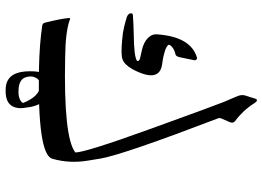

<svg xmlns="http://www.w3.org/2000/svg" viewBox="-148 -684 952 697"><g transform="rotate(90 328.5 -335.0)"><path d="M354 -782Q368 -760 384.5 -742.5Q401 -725 419 -712Q428 -705 423 -693L410 -663Q407 -656 408 -653Q473 -483 510 -375.5Q547 -268 555 -224L563 -175Q568 -144 566.5 -112.5Q565 -81 556 -49Q542 6 227 0Q137 -2 71 -12Q64 -14 62 -21Q54 -53 50 -74Q46 -95 45 -107Q44 -116 51 -112Q94 -96 188 -95Q478 -89 533 -132Q533 -168 448 -403Q363 -638 350 -670Q343 -686 338 -698Q333 -710 330 -717Q322 -734 326 -748L338 -786Q340 -792 345 -791Q350 -789 354 -782ZM190 -574Q194 -574 197 -570Q199 -567 198 -563L187 -510Q184 -498 178 -496Q152 -490 143 -475Q138 -468 159 -459Q171 -455 184 -452Q197 -449 213 -447Q283 -437 230 -338Q213 -309 194 -303Q177 -297 124 -302Q98 -304 77.5 -309Q57 -314 41 -319Q29 -324 28 -332Q26 -341 36 -341Q62 -343 103 -344Q183 -345 199 -355Q202 -357 200 -362Q198 -365 191 -367L160 -374Q134 -380 119 -394Q103 -409 104 -426Q112 -552 190 -574ZM368 32Q373 60 372 73Q367 124 304 121Q245 120 239 51Q234 -17 261 -41Q290 -66 329 -35Q359 -14 368 32ZM353 57Q329 -2 292 -4Q270 -5 262 11Q253 27 260 48Q267 71 301 74Q334 77 350 63Q353 60 353 57Z"/></g></svg>

Font: Amiri
Style: Italic
Weight: 400
Italic angle: 10°
Designer: Khaled Hosny
Version: Version 0.113